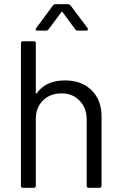

<svg xmlns="http://www.w3.org/2000/svg" viewBox="-20 -897 579 917"><path d="M465 -340V-10Q465 0 455 0H404Q394 0 394 -10V-326Q394 -381 360.5 -416Q327 -451 274 -451Q219 -451 185 -417Q151 -383 151 -328V-10Q151 0 141 0H90Q80 0 80 -10V-690Q80 -700 90 -700H141Q151 -700 151 -690V-453Q151 -451 152.5 -450Q154 -449 155 -451Q199 -513 290 -513Q370 -513 417.5 -466Q465 -419 465 -340ZM153 -763 233 -871Q237 -877 246 -877H304Q313 -877 317 -871L398 -763Q400 -761 400 -757Q400 -755 398 -753Q396 -751 392 -751H352Q343 -751 339 -757L279 -839Q278 -841 276 -841Q274 -841 273 -839L212 -757Q208 -751 199 -751H159Q153 -751 151 -754.5Q149 -758 153 -763Z"/></svg>

Font: Barlow
Style: Regular
Weight: 400
Designer: Jeremy Tribby
Foundry: Tribby Type
Version: Version 1.408;December 10, 2018;FontCreator 11.5.0.2430 64-b